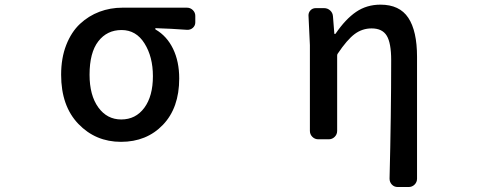

<svg xmlns="http://www.w3.org/2000/svg" viewBox="-20 -582 2040 805"><path d="M487.3 12.7Q380.9 12.7 308.6 -62.5Q236.3 -137.7 236.3 -268.6Q236.3 -338.9 257.8 -393.6Q279.3 -448.2 315.4 -481.9Q351.6 -515.6 397 -532.7Q442.4 -549.8 493.2 -549.8H763.7Q778.3 -549.8 788.6 -539.6Q798.8 -529.3 798.8 -515.6V-488.3Q798.8 -474.6 788.6 -465.3Q778.3 -456.1 763.7 -457Q697.3 -461.9 632.8 -463.9Q630.9 -463.9 630.9 -461.4Q630.9 -459 632.8 -458Q679.7 -430.7 705.6 -377.4Q731.4 -324.2 731.4 -252.9Q731.4 -129.9 663.1 -58.6Q594.7 12.7 487.3 12.7ZM488.3 -81.1Q548.8 -81.1 585 -129.9Q621.1 -178.7 621.1 -262.7Q621.1 -343.8 585.9 -399.9Q550.8 -456.1 489.7 -456.1Q428.7 -456.1 392.1 -408.7Q355.5 -361.3 355.5 -268.6Q355.5 -182.6 392.1 -131.8Q428.7 -81.1 488.3 -81.1Z M1728.5 167Q1728.5 181.6 1718.3 191.9Q1708 202.1 1693.4 202.1H1647.5Q1632.8 202.1 1623 191.9Q1613.3 181.6 1613.3 167Q1620.1 -101.6 1620.1 -330.1Q1620.1 -401.4 1601.6 -432.1Q1583 -462.9 1538.1 -462.9Q1499 -462.9 1467.3 -439.5Q1435.5 -416 1395.5 -356.4Q1393.6 -353.5 1393.6 -348.6V-33.2Q1393.6 -18.6 1383.3 -8.3Q1373 2 1358.4 2H1314.5Q1299.8 2 1289.6 -8.3Q1279.3 -18.6 1279.3 -33.2V-392.6L1273.4 -517.6Q1273.4 -529.3 1281.2 -538.1Q1290 -547.9 1303.7 -547.9H1338.9Q1353.5 -547.9 1364.3 -538.1Q1375 -528.3 1376 -513.7L1381.8 -440.4Q1382.8 -439.5 1384.3 -439.5Q1385.7 -439.5 1386.7 -440.4Q1428.7 -502 1473.1 -532.2Q1517.6 -562.5 1575.2 -562.5Q1655.3 -562.5 1691.9 -507.3Q1728.5 -452.1 1728.5 -343.8Z"/></svg>

Font: Gen Jyuu Gothic L Monospace Medium
Style: Regular
Weight: 500
Designer: [Source Han Sans]
Ryoko NISHIZUKA  (kana & ideographs); Paul D. Hunt (Latin, Greek & Cyrillic); Wenlong ZHANG  (bopomofo
Version: Version 1.002.20150607